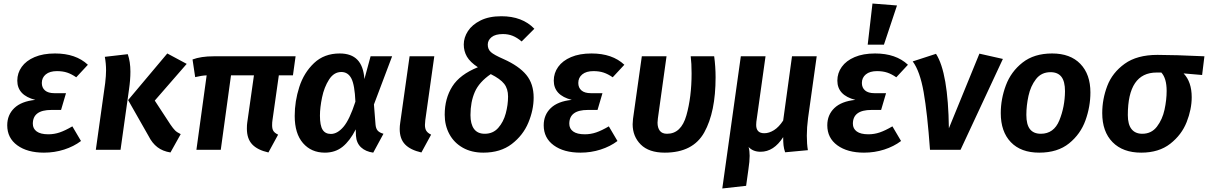

<svg xmlns="http://www.w3.org/2000/svg" viewBox="-20 -849 6845 1088"><path d="M21 -139Q21 -198 61 -236.5Q101 -275 180 -283Q78 -309 78 -392Q78 -435 103 -470Q128 -505 176 -525.5Q224 -546 292 -546Q410 -546 478 -482L412 -411Q386 -429 361 -437.5Q336 -446 303 -446Q262 -446 239.5 -427.5Q217 -409 217 -379Q217 -352 235 -336.5Q253 -321 288 -321H354L326 -226H271Q166 -226 166 -148Q166 -120 188 -104Q210 -88 254 -88Q287 -88 318 -98.5Q349 -109 390 -133L439 -50Q398 -19 343.5 -1.5Q289 16 229 16Q135 16 78 -25.5Q21 -67 21 -139Z M822 -78 706 -282 928 -546 1038 -487 857 -279 946 -143Q961 -121 972 -110Q983 -99 1004 -89L946 15Q902 8 872 -15Q842 -38 822 -78ZM576 -378Q581 -421 581 -450Q581 -490 574 -527L704 -542Q719 -499 719 -443Q719 -397 711 -342L663 0H523Z M1524 -168Q1522 -157 1522 -139Q1522 -118 1529.5 -106.5Q1537 -95 1556 -86L1501 15Q1439 1 1409 -31Q1379 -63 1379 -120Q1379 -142 1381 -154L1419 -422H1289L1231 0H1093L1151 -422Q1123 -421 1086 -412L1071 -512Q1119 -530 1191 -530H1655L1640 -422H1560Z M2045 -401 2080 -530H2202L2099 -257L2108 -143Q2110 -120 2120.5 -108.5Q2131 -97 2153 -91L2095 16Q2052 10 2026 -14Q2000 -38 1997 -80L1996 -116Q1963 -51 1921.5 -17.5Q1880 16 1821 16Q1744 16 1697 -38Q1650 -92 1650 -192Q1650 -275 1676 -356Q1702 -437 1759.5 -491.5Q1817 -546 1905 -546Q1971 -546 2005.5 -510Q2040 -474 2045 -401ZM1793 -194Q1793 -138 1808 -114Q1823 -90 1855 -90Q1892 -90 1926.5 -130.5Q1961 -171 1994 -273Q1990 -368 1971 -404.5Q1952 -441 1914 -441Q1872 -441 1844.5 -398Q1817 -355 1805 -297Q1793 -239 1793 -194Z M2390 -168Q2388 -148 2388 -141Q2388 -120 2396 -107.5Q2404 -95 2423 -86L2368 15Q2306 1 2275.5 -30.5Q2245 -62 2245 -118Q2245 -135 2248 -154L2301 -530H2441Z M3008 -686 2936 -614Q2910 -636 2885 -646Q2860 -656 2830 -656Q2787 -656 2765.5 -638.5Q2744 -621 2744 -596Q2744 -570 2761.5 -554Q2779 -538 2834 -514Q2921 -475 2962.5 -424.5Q3004 -374 3004 -296Q3004 -226 2974 -154Q2944 -82 2880 -33Q2816 16 2719 16Q2652 16 2602.5 -12Q2553 -40 2526.5 -89Q2500 -138 2500 -199Q2500 -291 2543 -359Q2586 -427 2688 -468Q2644 -497 2626 -528Q2608 -559 2608 -597Q2608 -636 2631.5 -672.5Q2655 -709 2703 -733Q2751 -757 2821 -757Q2940 -757 3008 -686ZM2646 -197Q2646 -146 2666 -118.5Q2686 -91 2727 -91Q2774 -91 2803.5 -124.5Q2833 -158 2846 -206.5Q2859 -255 2859 -302Q2859 -346 2837 -374Q2815 -402 2761 -429Q2695 -384 2670.5 -327.5Q2646 -271 2646 -197Z M3061 -139Q3061 -198 3101 -236.5Q3141 -275 3220 -283Q3118 -309 3118 -392Q3118 -435 3143 -470Q3168 -505 3216 -525.5Q3264 -546 3332 -546Q3450 -546 3518 -482L3452 -411Q3426 -429 3401 -437.5Q3376 -446 3343 -446Q3302 -446 3279.5 -427.5Q3257 -409 3257 -379Q3257 -352 3275 -336.5Q3293 -321 3328 -321H3394L3366 -226H3311Q3206 -226 3206 -148Q3206 -120 3228 -104Q3250 -88 3294 -88Q3327 -88 3358 -98.5Q3389 -109 3430 -133L3479 -50Q3438 -19 3383.5 -1.5Q3329 16 3269 16Q3175 16 3118 -25.5Q3061 -67 3061 -139Z M4035 -411Q4035 -214 3971 -99Q3907 16 3747 16Q3657 16 3611 -30Q3565 -76 3565 -145Q3565 -155 3567 -175L3617 -530H3757L3708 -178Q3706 -162 3706 -154Q3706 -125 3719 -108Q3732 -91 3760 -91Q3840 -91 3869.5 -195Q3899 -299 3899 -433Q3899 -490 3894 -530H4027Q4035 -471 4035 -411Z M4552 -80Q4552 -33 4558 2L4429 14Q4422 -7 4420 -25.5Q4418 -44 4418 -72Q4365 11 4290 11Q4247 11 4222 -16Q4228 5 4228 34Q4228 65 4221 111L4208 204L4073 219L4178 -530H4318L4266 -159Q4265 -153 4265 -141Q4265 -94 4311 -94Q4338 -94 4366 -111.5Q4394 -129 4418 -166L4468 -530H4608L4559 -180Q4552 -127 4552 -80Z M4668 -139Q4668 -198 4708 -236.5Q4748 -275 4827 -283Q4725 -309 4725 -392Q4725 -435 4750 -470Q4775 -505 4823 -525.5Q4871 -546 4939 -546Q5057 -546 5125 -482L5059 -411Q5033 -429 5008 -437.5Q4983 -446 4950 -446Q4909 -446 4886.5 -427.5Q4864 -409 4864 -379Q4864 -352 4882 -336.5Q4900 -321 4935 -321H5001L4973 -226H4918Q4813 -226 4813 -148Q4813 -120 4835 -104Q4857 -88 4901 -88Q4934 -88 4965 -98.5Q4996 -109 5037 -133L5086 -50Q5045 -19 4990.5 -1.5Q4936 16 4876 16Q4782 16 4725 -25.5Q4668 -67 4668 -139ZM5063 -818 4989 -596H4897L4924 -829Z M5357 -122 5530 -545 5663 -515 5423 0H5250Q5235 -208 5214 -327Q5193 -446 5152 -501L5284 -544Q5353 -437 5357 -122Z M5651 -208Q5651 -288 5680 -365.5Q5709 -443 5774.5 -494.5Q5840 -546 5942 -546Q6045 -546 6102 -487Q6159 -428 6159 -325Q6159 -245 6131 -167Q6103 -89 6038 -36.5Q5973 16 5869 16Q5765 16 5708 -43.5Q5651 -103 5651 -208ZM6015 -332Q6015 -388 5994.5 -414Q5974 -440 5933 -440Q5881 -440 5850.5 -400.5Q5820 -361 5808 -305.5Q5796 -250 5796 -198Q5796 -143 5816.5 -117Q5837 -91 5878 -91Q5952 -91 5983 -167Q6014 -243 6015 -332Z M6226 -208Q6226 -287 6254.5 -362Q6283 -437 6353 -487.5Q6423 -538 6539 -538Q6635 -538 6805 -530L6792 -424L6687 -433Q6733 -385 6733 -298Q6733 -230 6704.5 -157.5Q6676 -85 6611.5 -34.5Q6547 16 6447 16Q6343 16 6284.5 -43.5Q6226 -103 6226 -208ZM6591 -334Q6591 -405 6561 -438H6534Q6371 -438 6371 -197Q6371 -144 6392 -117.5Q6413 -91 6453 -91Q6505 -91 6536 -131.5Q6567 -172 6579 -227.5Q6591 -283 6591 -334Z"/></svg>

Font: Fira Sans SemiBold
Style: Italic
Weight: 600
Italic angle: -8°
Designer: bBox Type GmbH & Carrois Corporate GbR & Edenspiekermann AG
Foundry: bBox Type GmbH & Carrois Corporate GbR & Edenspiekermann AG
Version: Version 4.301